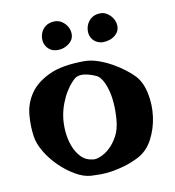

<svg xmlns="http://www.w3.org/2000/svg" viewBox="-72 -673 676 740"><g transform="rotate(-10 266.0 -302.5)"><path d="M276.4 -437.5Q301.8 -437.5 329.1 -428.2Q356.4 -418.9 381.8 -404.8Q407.2 -390.6 428.2 -374.5Q449.2 -358.4 462.9 -343.8Q487.3 -317.4 496.6 -272.9Q505.9 -228.5 500 -182.1Q494.1 -135.7 472.7 -94.7Q451.2 -53.7 413.1 -34.2Q385.7 -20.5 359.4 -12.7Q333 -4.9 308.6 -1Q284.2 2.9 262.7 2.9Q241.2 2.9 225.6 2Q196.3 0 164.6 -18.6Q132.8 -37.1 105 -64.5Q77.1 -91.8 57.6 -124.5Q38.1 -157.2 34.2 -186.5Q28.3 -226.6 32.2 -270.5Q36.1 -314.5 61 -351.6Q85.9 -388.7 137.2 -413.1Q188.5 -437.5 276.4 -437.5ZM244.1 -58.6Q254.9 -56.6 273.4 -64Q292 -71.3 310.1 -87.9Q328.1 -104.5 342.3 -130.4Q356.4 -156.2 359.4 -193.4Q362.3 -229.5 359.9 -259.8Q357.4 -290 350.6 -313Q343.8 -335.9 335 -350.6Q326.2 -365.2 316.4 -371.1Q299.8 -379.9 276.4 -385.3Q252.9 -390.6 236.3 -382.8Q228.5 -378.9 216.8 -366.2Q205.1 -353.5 193.4 -334.5Q181.6 -315.4 172.4 -291Q163.1 -266.6 159.2 -240.2Q155.3 -213.9 157.7 -183.6Q160.2 -153.3 169.9 -126.5Q179.7 -99.6 197.8 -80.6Q215.8 -61.5 244.1 -58.6ZM187.5 -608.4Q205.1 -609.4 219.2 -599.6Q233.4 -589.8 240.7 -575.2Q248 -560.5 246.6 -544.4Q245.1 -528.3 232.4 -516.6Q210.9 -497.1 182.6 -497.6Q154.3 -498 139.6 -520.5Q131.8 -532.2 131.3 -546.9Q130.9 -561.5 136.7 -575.2Q142.6 -588.9 155.3 -598.1Q168 -607.4 187.5 -608.4ZM366.2 -608.4Q383.8 -609.4 397.9 -599.1Q412.1 -588.9 419.4 -574.2Q426.8 -559.6 425.3 -543.5Q423.8 -527.3 411.1 -515.6Q400.4 -505.9 387.2 -501.5Q374 -497.1 361.3 -497.1Q348.6 -497.1 336.9 -502.9Q325.2 -508.8 318.4 -519.5Q310.5 -531.2 310.1 -545.9Q309.6 -560.5 315.4 -574.2Q321.3 -587.9 334 -597.7Q346.7 -607.4 366.2 -608.4Z"/></g></svg>

Font: Lakki Reddy
Style: Regular
Weight: 400
Designer: Appaji Ambarisha Darbha
Version: Version 1.0.4; ttfautohint (v1.2.42-39fb)